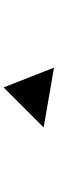

<svg xmlns="http://www.w3.org/2000/svg" viewBox="344 -882 313 1040"><g transform="rotate(90 500.0 -362.5)"><path d="M454 -226 347 -499 671 -443Z"/></g></svg>

Font: Reggae One
Style: Regular
Weight: 400
Designer: Fontworks Inc.
Foundry: Fontworks Inc.
Version: Version 1.100